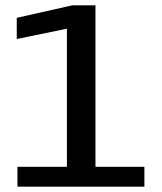

<svg xmlns="http://www.w3.org/2000/svg" viewBox="-20 -696 604 716"><path d="M45 0H518.5V-74H336V-676H249L42.5 -629.5V-550.5L229.5 -589V-74H45Z"/></svg>

Font: Anybody SemiExpanded
Style: Regular
Weight: 400
Width: 6
Designer: Tyler Finck
Foundry: Etcetera Type Company
Version: Version 1.113;gftools[0.9.25]